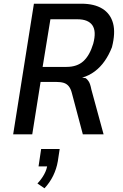

<svg xmlns="http://www.w3.org/2000/svg" viewBox="-20 -725 662 1036"><path d="M51 0 163 -705H419Q489 -705 532.5 -678Q576 -651 590 -599.5Q604 -548 584 -470Q568 -429 545 -396Q522 -363 491.5 -340Q461 -317 423 -306L431 -305L443 -303Q451 -297 459 -285Q467 -273 473 -242L539 0H427L368 -222Q362 -246 351 -259.5Q340 -273 323.5 -278Q307 -283 281 -283H199L154 0ZM210 -364H339Q396 -364 430 -395Q464 -426 483 -489Q501 -556 478.5 -588.5Q456 -621 398 -621H252ZM220 291 182 265Q204 242 218.5 215.5Q233 189 236 162L248 173H188L202 79H302L292 145Q285 186 267 223Q249 260 220 291Z"/></svg>

Font: Nunito Sans 7pt Condensed SemiBold
Style: Italic
Weight: 600
Width: 3
Italic angle: -9°
Designer: Vernon Adams
Foundry: Vernon Adams
Version: Version 3.101;gftools[0.9.27]